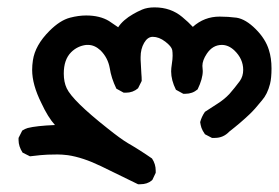

<svg xmlns="http://www.w3.org/2000/svg" viewBox="-20 -255 741 510"><path d="M517.6 -80.1 518.6 -66.4Q518.6 -45.9 504.9 -17.6Q491.2 -5.9 472.7 -5.9Q470.7 -5.9 466.8 -5.9L447.3 -16.6Q434.6 -42 434.6 -65.4Q434.6 -73.2 436.5 -85.4Q438.5 -97.7 438.5 -106.9Q438.5 -116.2 437.5 -122.1Q435.5 -131.8 418.9 -144.5Q402.3 -157.2 385.7 -157.2Q372.1 -157.2 362.8 -141.1Q353.5 -125 353.5 -103.5Q353.5 -100.6 353.5 -96.2Q353.5 -91.8 354 -87.4Q354.5 -83 354.5 -78.1Q354.5 -73.2 355 -68.8Q355.5 -64.5 355.5 -59.6Q356.4 -50.8 356.4 -40L346.7 -20.5Q333 -8.8 314.5 -8.8Q312.5 -8.8 308.6 -8.8L289.1 -19.5Q275.4 -47.9 271.5 -74.2Q266.6 -101.6 247.1 -121.1Q231.4 -135.7 213.9 -135.7Q211.9 -135.7 209 -135.7Q185.5 -132.8 168.9 -116.2Q149.4 -96.7 149.4 -59.6Q149.4 -37.1 157.2 -20.5Q172.9 12.7 265.6 85.9Q299.8 113.3 319.3 125Q351.6 143.6 383.8 166Q393.6 180.7 393.6 198.2Q393.6 200.2 393.6 204.1L384.8 222.7L382.8 224.6Q371.1 234.4 352.5 234.4Q350.6 234.4 346.7 234.4Q296.9 210 248.5 186.5Q200.2 163.1 160.2 157.2Q144.5 155.3 132.8 155.3Q121.1 155.3 106.4 155.8Q91.8 156.2 59.6 160.2L40 150.4Q29.3 133.8 29.3 117.2Q29.3 115.2 29.3 111.3L39.1 91.8Q46.9 86.9 53.7 85Q77.1 79.1 126 77.1Q107.4 56.6 89.8 18.6Q65.4 -30.3 65.4 -69.3Q65.4 -82 67.4 -94.7Q73.2 -134.8 111.3 -172.9Q139.6 -201.2 166 -208Q188.5 -213.9 209 -213.9Q245.1 -213.9 269.5 -199.2Q282.2 -190.4 293.9 -182.6Q306.6 -202.1 334 -217.8Q343.8 -223.6 357.4 -229.5Q371.1 -235.4 390.6 -235.4Q433.6 -235.4 463.9 -210Q480.5 -196.3 492.2 -183.6Q522.5 -210.9 563.5 -210.9Q585.9 -210.9 608.4 -208Q632.8 -204.1 659.2 -177.7Q685.5 -151.4 694.3 -122.1Q701.2 -100.6 701.2 -73.2Q701.2 -47.9 697.3 -32.2Q690.4 -4.9 675.8 11.7Q656.2 36.1 642.6 48.8Q620.1 70.3 588.9 94.7Q573.2 111.3 550.8 111.3Q547.9 111.3 543 111.3L524.4 101.6Q517.6 91.8 515.1 84.5Q512.7 77.1 511.7 69.3Q515.6 54.7 524.4 42Q543 30.3 557.6 20.5Q576.2 8.8 589.8 -5.9Q603.5 -21.5 617.2 -40Q626 -52.7 626 -69.3Q626 -98.6 602.5 -121.1Q586.9 -135.7 569.3 -135.7Q544.9 -135.7 529.3 -112.3Q517.6 -94.7 517.6 -80.1Z"/></svg>

Font: JasonHandwriting2
Style: SemiBold
Weight: 600
Version: Version 1.04.7